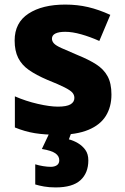

<svg xmlns="http://www.w3.org/2000/svg" viewBox="-20 -579 546 839"><path d="M467 -166Q467 -112 442.5 -72.5Q418 -33 366 -11.5Q314 10 234 10Q176 10 132.5 3Q89 -4 45 -22V-158Q93 -137 145.5 -125Q198 -113 233 -113Q271 -113 288 -123Q305 -133 305 -151Q305 -164 296.5 -174Q288 -184 262.5 -197Q237 -210 187 -230Q138 -251 106.5 -273Q75 -295 59.5 -326Q44 -357 44 -402Q44 -480 104.5 -519.5Q165 -559 265 -559Q318 -559 365 -548Q412 -537 462 -514L414 -400Q374 -418 335 -429Q296 -440 265 -440Q237 -440 222 -432.5Q207 -425 207 -410Q207 -399 215.5 -389.5Q224 -380 248.5 -369Q273 -358 320 -338Q367 -319 400 -298Q433 -277 450 -246Q467 -215 467 -166ZM366 122Q366 177 331.5 208.5Q297 240 223 240Q195 240 172.5 236Q150 232 134 227V139Q150 144 168.5 147Q187 150 202 150Q218 150 228.5 143Q239 136 239 121Q239 103 222 91Q205 79 163 72L197 0H292L281 30Q301 35 320.5 46.5Q340 58 353 76Q366 94 366 122Z"/></svg>

Font: Noto Sans Devanagari ExtraBold
Style: Regular
Weight: 800
Version: Version 2.003